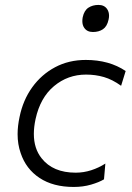

<svg xmlns="http://www.w3.org/2000/svg" viewBox="-20 -750 537 780"><path d="M279.5 9.5Q196 9.5 140.8 -27Q85.5 -63.5 64 -128Q51.5 -163.5 51.5 -205Q51.5 -238 59.5 -275Q73.5 -343.5 111 -395.5Q148.5 -447.5 204 -477Q259.5 -506.5 328.5 -506.5Q423.5 -506.5 490.5 -461.5L472 -401.5Q436.5 -427 402.2 -437Q368 -447 329.5 -447Q255.5 -447 199.5 -400.2Q143.5 -353.5 124.5 -266.5Q117.5 -234 117.5 -206Q117.5 -146.5 149 -107Q195 -48.5 287.5 -48.5Q320 -48.5 350.8 -58.5Q381.5 -68.5 408 -85.5L402.5 -21.5Q382.5 -9.5 350 0Q317.5 9.5 279.5 9.5ZM357.5 -620Q334 -620 322.5 -636.5Q314.5 -647.5 314.5 -664Q314.5 -671.5 316 -680Q322 -707.5 339.2 -718.8Q356.5 -730 380 -730Q403.5 -730 415 -713.5Q423 -702 423 -686Q423 -678.5 421 -670Q415 -642.5 398.2 -631.2Q381.5 -620 357.5 -620Z"/></svg>

Font: Heraclito Light
Style: Italic
Weight: 300
Italic angle: -12°
Designer: Kostas Bartsokas (font) & Cristiano Sobral (main changes)
Foundry: Kostas Bartsokas (font) & Cristiano Sobral (main changes)
Version: Version 1.00;July 8, 2020;FontCreator 13.0.0.2655 64-bit